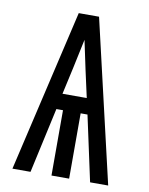

<svg xmlns="http://www.w3.org/2000/svg" viewBox="-83 -796 666 857"><g transform="rotate(10 250.0 -367.5)"><path d="M33 0H115L180 -296H210V0H290V-296H321L385 0H467L296 -735H204ZM195 -368 222 -490Q229 -523 236 -556Q243 -589 250 -622Q257 -589 264 -556Q271 -523 278 -490L305 -368Z"/></g></svg>

Font: Iosevka SS09
Style: Regular
Weight: 400
Monospace: yes
Designer: Belleve Invis
Foundry: Belleve Invis
Version: Version 5.2.1; ttfautohint (v1.8.3)